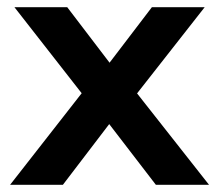

<svg xmlns="http://www.w3.org/2000/svg" viewBox="-20 -511 605 531"><path d="M8 0 230 -284 231 -221 20 -491H166L301 -314H265L400 -491H546L335 -222L336 -282L558 0H411L265 -190H299L154 0Z"/></svg>

Font: Nunito Sans 11pt
Style: Bold
Weight: 700
Version: Version 3.101;gftools[0.9.27]